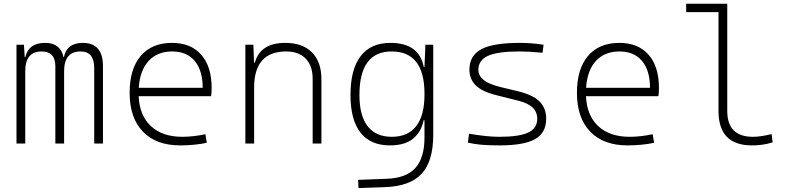

<svg xmlns="http://www.w3.org/2000/svg" viewBox="-20 -752 4142 1006"><path d="M473.6 0V-395.5Q473.6 -482.4 402.3 -482.4Q315.9 -482.4 315.9 -378.9V0H270V-405.3Q270 -482.4 198.2 -482.4Q112.3 -482.4 112.3 -378.9V0H66.4V-517.6H105.5L109.4 -453.1H112.8Q130.4 -527.3 215.8 -527.3Q297.4 -527.3 312.5 -453.1H314.9Q330.1 -527.3 414.1 -527.3Q519.5 -527.3 519.5 -405.3V0Z M924.3 9.8Q797.9 9.8 728.5 -62.5Q659.2 -134.8 659.2 -265.6Q659.2 -390.6 717.3 -459Q775.4 -527.3 881.3 -527.3Q980 -527.3 1034.4 -465.3Q1088.9 -403.3 1088.9 -291Q1088.9 -263.7 1085.9 -248H706.5Q710.9 -147 770.8 -91.1Q830.6 -35.2 936 -35.2Q963.4 -35.2 995.6 -38.8Q1027.8 -42.5 1056.2 -48.8L1063.5 -3.9Q1035.6 2.4 998.8 6.1Q961.9 9.8 924.3 9.8ZM707 -292H1042Q1042 -382.8 1000.2 -432.6Q958.5 -482.4 882.3 -482.4Q804.2 -482.4 758.5 -432.6Q712.9 -382.8 707 -292Z M1618.2 0V-338.9Q1618.2 -407.7 1581.5 -445.1Q1544.9 -482.4 1479.5 -482.4Q1311.5 -482.4 1311.5 -293V0H1265.6V-517.6H1307.6L1311 -423.8H1315.4Q1343.8 -527.3 1475.1 -527.3Q1565.4 -527.3 1614.7 -477.5Q1664.1 -427.7 1664.1 -336.9V0Z M1858.4 233.4 1856.4 190.4 2007.8 184.6Q2109.9 180.7 2157 127.4Q2204.1 74.2 2204.1 -30.3V-122.1H2199.7Q2187.5 -61 2144.5 -25.6Q2101.6 9.8 2022.9 9.8Q1921.4 9.8 1868.9 -57.1Q1816.4 -124 1816.4 -253.9Q1816.4 -388.7 1869.6 -458Q1922.9 -527.3 2025.9 -527.3Q2175.8 -527.3 2200.2 -401.4H2204.1L2209 -517.6H2250V-45.9Q2250 92.3 2189.7 158Q2129.4 223.6 1998 228.5ZM2204.1 -261.2Q2204.1 -482.4 2031.7 -482.4Q1863.3 -482.4 1863.3 -253.9Q1863.3 -146.5 1906.2 -90.8Q1949.2 -35.2 2032.7 -35.2Q2117.2 -35.2 2160.6 -91.1Q2204.1 -147 2204.1 -255.9Z M2596.7 9.8Q2540.5 9.8 2501.5 6.3Q2462.4 2.9 2431.6 -4.9L2437.5 -51.3Q2532.7 -35.2 2596.7 -35.2Q2700.7 -35.2 2747.8 -57.6Q2794.9 -80.1 2794.9 -129.9Q2794.9 -164.6 2771.2 -188Q2747.6 -211.4 2694.8 -224.6L2580.1 -253.4Q2504.9 -272 2472.2 -305.2Q2439.5 -338.4 2439.5 -386.2Q2439.5 -460.9 2501.7 -494.1Q2564 -527.3 2703.1 -527.3Q2735.4 -527.3 2763.4 -525.1Q2791.5 -522.9 2828.1 -517.6L2822.8 -475.6Q2782.7 -479.5 2753.7 -481Q2724.6 -482.4 2700.2 -482.4Q2587.4 -482.4 2536.9 -459.5Q2486.3 -436.5 2486.3 -385.7Q2486.3 -356.4 2513.4 -333.7Q2540.5 -311 2602.5 -295.9L2693.8 -273.9Q2772.9 -254.9 2807.4 -219.7Q2841.8 -184.6 2841.8 -129.9Q2841.8 -56.2 2783.9 -23.2Q2726.1 9.8 2596.7 9.8Z M3268.1 9.8Q3141.6 9.8 3072.3 -62.5Q3002.9 -134.8 3002.9 -265.6Q3002.9 -390.6 3061 -459Q3119.1 -527.3 3225.1 -527.3Q3323.7 -527.3 3378.2 -465.3Q3432.6 -403.3 3432.6 -291Q3432.6 -263.7 3429.7 -248H3050.3Q3054.7 -147 3114.5 -91.1Q3174.3 -35.2 3279.8 -35.2Q3307.1 -35.2 3339.4 -38.8Q3371.6 -42.5 3399.9 -48.8L3407.2 -3.9Q3379.4 2.4 3342.5 6.1Q3305.7 9.8 3268.1 9.8ZM3050.8 -292H3385.7Q3385.7 -382.8 3344 -432.6Q3302.2 -482.4 3226.1 -482.4Q3147.9 -482.4 3102.3 -432.6Q3056.6 -382.8 3050.8 -292Z M3919.9 9.8Q3744.6 9.8 3744.6 -170.9V-688.5H3575.2V-732.4H3790.5V-170.9Q3790.5 -35.2 3924.8 -35.2Q3964.4 -35.2 4022.9 -49.3L4028.3 -5.9Q4000.5 2.4 3974.9 6.1Q3949.2 9.8 3919.9 9.8Z"/></svg>

Font: Cascadia Code NF ExtraLight
Style: Regular
Weight: 200
Monospace: yes
Designer: Aaron Bell
Foundry: Saja Typeworks
Version: Version 2404.023; ttfautohint (v1.8.4)